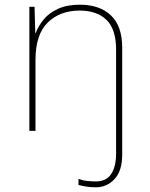

<svg xmlns="http://www.w3.org/2000/svg" viewBox="-20 -557 640 817"><path d="M105 0V-528H127L130 -417H132Q144 -448 166.5 -475Q189 -502 227 -519.5Q265 -537 320 -537Q404 -537 452 -491.5Q500 -446 500 -354V100Q500 171 467 205.5Q434 240 388 240Q366 240 347 237Q328 234 314 230V204Q332 211 351 213Q370 215 388 215Q432 215 453 183.5Q474 152 474 96V-345Q474 -433 433 -472.5Q392 -512 319 -512Q235 -512 183 -461Q131 -410 131 -302V0Z"/></svg>

Font: Noto Sans Mono Thin
Style: Regular
Weight: 100
Designer: Monotype Design Team
Foundry: Monotype Imaging Inc.
Version: Version 2.014